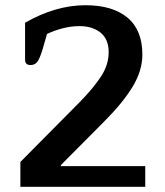

<svg xmlns="http://www.w3.org/2000/svg" viewBox="-20 -715 631 735"><path d="M58 -95 284 -323Q339 -379 367.5 -423.5Q396 -468 396 -515Q396 -565 365 -590Q334 -615 284 -615Q252 -615 219.5 -606.5Q187 -598 160 -585L143 -526Q132 -490 122.5 -478Q113 -466 97 -466Q76 -466 76 -486V-628Q193 -695 307 -695Q411 -695 468 -647.5Q525 -600 525 -506Q525 -445 488 -383.5Q451 -322 377 -248L213 -83V-79H536V0H58Z"/></svg>

Font: Maitree SemiBold
Style: Regular
Weight: 600
Designer: CadsonDemak Team
Foundry: CadsonDemak
Version: Version 1.001